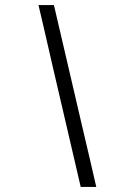

<svg xmlns="http://www.w3.org/2000/svg" viewBox="-20 -733 482 753"><path d="M296.5 0Q284 -55 271.5 -107.5Q259.5 -160 243.5 -228L186 -475Q169.5 -547.5 157 -601.5Q144 -655 131 -713H191.5Q205 -655 217.5 -601.5Q230 -547.5 247 -475L304.5 -228Q320.5 -160 332.8 -107.5Q345 -55 357.5 0Z"/></svg>

Font: Heraclito Light
Style: Italic
Weight: 300
Italic angle: -12°
Designer: Kostas Bartsokas (font) & Cristiano Sobral (main changes)
Foundry: Kostas Bartsokas (font) & Cristiano Sobral (main changes)
Version: Version 1.00;July 8, 2020;FontCreator 13.0.0.2655 64-bit